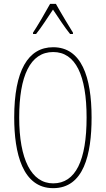

<svg xmlns="http://www.w3.org/2000/svg" viewBox="-20 -970 551 1000"><path d="M271 -950H241C217 -906 173 -831 152 -800V-793H168C195 -826 231 -883 256 -920C283 -880 317 -827 345 -793H360V-800C348 -819 297 -903 271 -950ZM457 -358C457 -570 404 -724 257 -724C126 -724 54 -602 54 -358C54 -173 97 10 257 10C416 10 457 -165 457 -358ZM80 -358C80 -574 137 -699 257 -699C374 -699 431 -577 431 -358C431 -135 374 -15 257 -15C143 -15 80 -141 80 -358Z"/></svg>

Font: Noto Sans Gurmukhi UI ExtraCondensed Thin
Style: Regular
Weight: 100
Width: 2
Designer: Jelle Bosma - Monotype Design Team
Foundry: Monotype Imaging Inc.
Version: Version 2.004